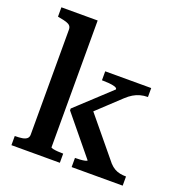

<svg xmlns="http://www.w3.org/2000/svg" viewBox="-132 -851 912 965"><g transform="rotate(20 324.0 -368.5)"><path d="M629 0H356V-49H358Q370 -49 384.5 -50Q399 -51 409.5 -53.5Q420 -56 420 -59L251 -265V-275L432 -443Q432 -451 419 -455Q406 -459 388 -460.5Q370 -462 355 -462H350V-510H596V-462H594Q575 -462 556 -457Q537 -452 519.5 -441.5Q502 -431 485 -415L330 -270L343 -324L540 -85Q553 -71 567 -63Q581 -55 596.5 -52Q612 -49 628 -49H629ZM227 -737V-59Q227 -56 238 -53.5Q249 -51 264 -50Q279 -49 291 -49H293V0H34V-49H35Q56 -49 72.5 -51.5Q89 -54 98 -61.5Q107 -69 107 -83V-644Q107 -657 100.5 -664.5Q94 -672 80 -676.5Q66 -681 43 -685L33 -687V-737Z"/></g></svg>

Font: Roboto Serif 36pt Medium
Style: Regular
Weight: 500
Designer: Greg Gazdowicz
Foundry: Commercial Type
Version: Version 1.008